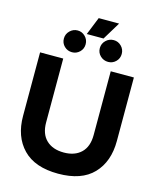

<svg xmlns="http://www.w3.org/2000/svg" viewBox="-144 -1104 1000 1218"><g transform="rotate(15 355.5 -495.0)"><path d="M350 -1005H484L413 -888H303ZM170 -823Q170 -853 191.5 -874Q213 -895 242 -895Q271 -895 292 -874Q313 -853 313 -823Q313 -793 292 -772.5Q271 -752 242 -752Q212 -752 191 -772.5Q170 -793 170 -823ZM406 -823Q406 -853 427.5 -874Q449 -895 479 -895Q508 -895 529 -874Q550 -853 550 -823Q550 -793 529 -772.5Q508 -752 479 -752Q449 -752 427.5 -772.5Q406 -793 406 -823ZM47 -282V-699H199V-280Q199 -204 241 -164Q283 -124 356 -124Q428 -124 469.5 -164Q511 -204 511 -280V-699H663V-282Q663 -146 586 -65.5Q509 15 356 15Q203 15 125 -65.5Q47 -146 47 -282Z"/></g></svg>

Font: Prompt SemiBold
Style: Regular
Weight: 600
Designer: Katatrad Team
Foundry: CadsonDemak
Version: Version 1.001